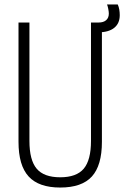

<svg xmlns="http://www.w3.org/2000/svg" viewBox="-20 -831 557 861"><path d="M250 10Q154 10 108.5 -39.5Q63 -89 63 -195V-730H112V-199Q112 -113 144.5 -74.5Q177 -36 250 -36Q323 -36 355.5 -74.5Q388 -113 388 -199V-730H437V-195Q437 -89 392 -39.5Q347 10 250 10ZM420 -686Q411 -686 402 -690L398 -730H422Q444 -730 456 -740.5Q468 -751 468 -770Q468 -778 465.5 -791Q463 -804 460 -811H508Q513 -800 515 -787.5Q517 -775 517 -763Q517 -726 492 -706Q467 -686 420 -686Z"/></svg>

Font: M PLUS Code Latin Light
Style: Regular
Weight: 300
Designer: Coji Morishita
Foundry: UNDERFOREST DESIGN
Version: Version 1.002; ttfautohint (v1.8.3)